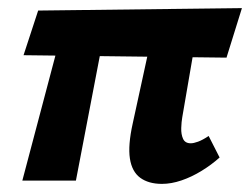

<svg xmlns="http://www.w3.org/2000/svg" viewBox="-20 -445 616 473"><path d="M379 8Q346 8 325.5 -7Q305 -22 300 -54.5Q295 -87 307 -141L366 -412H473L429 -156Q427 -145 426.5 -129.5Q426 -114 431 -103Q436 -92 450 -92Q457 -92 468 -96Q479 -100 494 -110L521 -57Q501 -39 476.5 -24Q452 -9 427 -0.5Q402 8 379 8ZM35 0 144 -412H246L167 0ZM538 -303 38 -309 74 -419 576 -425Z"/></svg>

Font: Ysabeau Office ExtraBold
Style: Italic
Weight: 800
Italic angle: -12°
Designer: Christian Thalmann (Catharsis Fonts)
Version: Version 2.001;gftools[0.9.30]; featfreeze: tnum,lnum,ss02